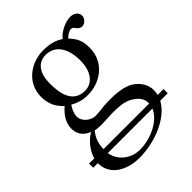

<svg xmlns="http://www.w3.org/2000/svg" viewBox="-201 -540 885 885"><g transform="rotate(-45 242.0 -97.0)"><path d="M307 -266C307 -177 259 -150 224 -150C144 -150 132 -227 132 -288C132 -355 160 -396 212 -396C272 -396 307 -345 307 -266ZM423 -369C441 -369 459 -386 459 -405C459 -425 441 -440 415 -440C390 -440 344 -424 319 -392C308 -400 276 -419 220 -419C135 -419 60 -362 60 -274C60 -223 80 -193 107 -167C80 -144 55 -112 55 -71C55 -31 80 -7 109 3C69.1 27.3 42.6 65.1 33 100H-1V127H29V128C29 211 109 246 182 246C286.5 246 397.6 199.4 436 127H485V100H446.5C448.8 91 450 81.6 450 72C450 41 436 14 408 -9C371 -40 304 -41 269 -41C252 -41 228 -39 205 -36C191 -35 181 -34 176 -34C148 -34 112 -59 112 -94C112 -113 122 -134 133 -150C156 -137 182 -127 219 -127C303 -127 379 -183 379 -276C379 -321 367 -346 339 -375C346 -385 366 -398 378 -398C385 -398 391 -395 397 -386C401 -378 413 -369 423 -369ZM390.9 100H93.1C94.1 70.7 100.6 39.9 126 10C136 13 152 14 164 14C194 14 221 11 234 11C282 11 314 13 342 28C379 49 391 72 391 97C391 98 390.9 99 390.9 100ZM385 127C363 181.3 284.1 221 211 221C153.1 221 103.3 182.5 94.4 127Z"/></g></svg>

Font: Libertinus Serif Display
Style: Regular
Weight: 400
Designer: Philipp H. Poll
Foundry: Khaled Hosny
Version: Version 6.1